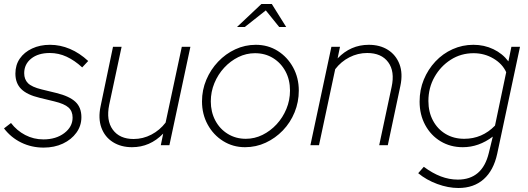

<svg xmlns="http://www.w3.org/2000/svg" viewBox="-31 -726 2638 960"><path d="M187 12Q127 12 75.5 -13Q24 -38 -11 -84L24 -111Q53 -73 95 -51Q137 -29 186 -29Q249 -29 290.5 -60.5Q332 -92 332 -138Q332 -170 311.5 -188.5Q291 -207 241 -219L167 -237Q104 -252 75 -281Q46 -310 46 -358Q46 -401 68 -433Q90 -465 129.5 -483.5Q169 -502 219 -502Q270 -502 318.5 -481.5Q367 -461 410 -421L380 -389Q342 -424 302 -442.5Q262 -461 218 -461Q160 -461 125 -433Q90 -405 90 -360Q90 -329 109 -310Q128 -291 177 -279L251 -261Q316 -245 346 -217Q376 -189 376 -140Q376 -97 351 -62.5Q326 -28 283.5 -8Q241 12 187 12Z M629 10Q574 10 533.5 -15.5Q493 -41 476 -87.5Q459 -134 472 -195L534 -492H577L515 -202Q499 -124 533 -77.5Q567 -31 637 -31Q684 -31 726 -53Q768 -75 797 -113L878 -492H921L816 0H773L785 -58Q719 10 629 10Z M1194 10Q1134 10 1085 -20.5Q1036 -51 1007.5 -103Q979 -155 979 -219Q979 -276 1000.5 -327Q1022 -378 1059.5 -417.5Q1097 -457 1145.5 -479.5Q1194 -502 1248 -502Q1309 -502 1357.5 -471.5Q1406 -441 1434.5 -389Q1463 -337 1463 -273Q1463 -216 1442 -164.5Q1421 -113 1383.5 -74Q1346 -35 1297.5 -12.5Q1249 10 1194 10ZM1198 -32Q1242 -32 1281.5 -51.5Q1321 -71 1352 -104.5Q1383 -138 1401 -181.5Q1419 -225 1419 -273Q1419 -327 1396.5 -369Q1374 -411 1334.5 -435.5Q1295 -460 1244 -460Q1200 -460 1160.5 -440.5Q1121 -421 1090 -387.5Q1059 -354 1041 -310.5Q1023 -267 1023 -219Q1023 -166 1045.5 -123.5Q1068 -81 1108 -56.5Q1148 -32 1198 -32ZM1154 -591 1276 -706H1328L1400 -591H1365L1298 -674L1193 -591Z M1521 0 1626 -492H1669L1657 -434Q1722 -502 1813 -502Q1869 -502 1909 -476.5Q1949 -451 1966.5 -405Q1984 -359 1971 -297L1908 0H1865L1927 -291Q1944 -369 1910 -415Q1876 -461 1805 -461Q1758 -461 1716 -439.5Q1674 -418 1645 -380L1564 0Z M2261 214Q2210 214 2155.5 194Q2101 174 2060 140L2088 108Q2131 140 2173 156Q2215 172 2258 172Q2381 172 2413 39L2433 -43Q2363 10 2283 10Q2221 10 2172 -19.5Q2123 -49 2095 -101Q2067 -153 2067 -218Q2067 -277 2088 -328Q2109 -379 2146 -418.5Q2183 -458 2232 -480Q2281 -502 2336 -502Q2390 -502 2436 -480Q2482 -458 2511 -419L2526 -492H2569L2455 43Q2437 126 2387.5 170Q2338 214 2261 214ZM2290 -32Q2380 -32 2444 -98L2500 -365Q2481 -407 2436 -433.5Q2391 -460 2337 -460Q2274 -460 2223 -427.5Q2172 -395 2141.5 -341Q2111 -287 2111 -221Q2111 -166 2134 -123Q2157 -80 2197.5 -56Q2238 -32 2290 -32Z"/></svg>

Font: Red Hat Display
Style: Italic
Weight: 300
Italic angle: -12°
Designer: Pentagram, MCKL
Foundry: Pentagram, MCKL
Version: Version 1.023